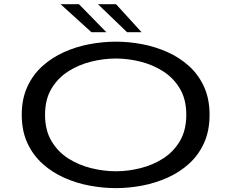

<svg xmlns="http://www.w3.org/2000/svg" viewBox="-20 -910 1140 940"><path d="M547.5 11Q484 11 418.5 -1.2Q353 -13.5 293.8 -40Q234.5 -66.5 187.8 -108.8Q141 -151 113.8 -210.2Q86.5 -269.5 86.5 -348Q86.5 -426 113.8 -485.2Q141 -544.5 187.8 -586.5Q234.5 -628.5 293.8 -655Q353 -681.5 418.5 -693.8Q484 -706 547.5 -706Q610.5 -706 675.5 -693.8Q740.5 -681.5 799.8 -655Q859 -628.5 905.5 -586.5Q952 -544.5 979 -485.2Q1006 -426 1006 -348Q1006 -269.5 979 -210Q952 -150.5 905.5 -108.5Q859 -66.5 799.8 -40Q740.5 -13.5 675.5 -1.2Q610.5 11 547.5 11ZM547.5 -71.5Q606 -71.5 666.8 -86.5Q727.5 -101.5 778.5 -134Q829.5 -166.5 860.8 -219.5Q892 -272.5 892 -348Q892 -423.5 860.8 -476Q829.5 -528.5 778.5 -561Q727.5 -593.5 666.8 -608.5Q606 -623.5 547.5 -623.5Q488.5 -623.5 427.2 -608.5Q366 -593.5 314.8 -561Q263.5 -528.5 232 -476Q200.5 -423.5 200.5 -348Q200.5 -272.5 232 -219.5Q263.5 -166.5 314.8 -134Q366 -101.5 427.2 -86.5Q488.5 -71.5 547.5 -71.5ZM602 -752.5 459.5 -889.5H548L673 -752.5ZM427.5 -752.5 276.5 -889.5H366.5L500.5 -752.5Z"/></svg>

Font: Trispace Expanded
Style: Regular
Weight: 400
Width: 7
Designer: Tyler Finck
Foundry: Etcetera Type Company
Version: Version 1.210; ttfautohint (v1.8.3)